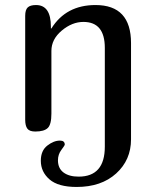

<svg xmlns="http://www.w3.org/2000/svg" viewBox="-20 -522 620 762"><path d="M359 -502Q500 -502 500 -351V31Q500 113 441 166.5Q382 220 284 220Q211 220 176.5 190Q142 160 142 116Q142 76 167.5 56Q193 36 218 36Q237 36 237 52Q237 55 223.5 73Q210 91 210 114Q210 146 232 162.5Q254 179 292 179Q396 179 396 60V-332Q396 -435 311 -435Q266 -435 225 -400.5Q184 -366 184 -320V-71Q184 -28 169.5 -14Q155 0 120 0Q97 0 88.5 -11.5Q80 -23 80 -47V-459Q80 -483 90 -492.5Q100 -502 123 -502Q182 -502 182 -416V-409H184Q242 -502 359 -502Z"/></svg>

Font: Marmelad
Style: Regular
Weight: 400
Designer: Manvel Shmavonyan
Foundry: Cyreal
Version: Version 1.001;PS 001.001;hotconv 1.0.88;makeotf.lib2.5.64775